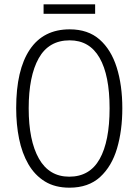

<svg xmlns="http://www.w3.org/2000/svg" viewBox="-20 -860 642 890"><path d="M547 -358Q547 -255 522.5 -172Q498 -89 444 -39.5Q390 10 302 10Q235 10 188 -19Q141 -48 111.5 -99Q82 -150 68.5 -216.5Q55 -283 55 -359Q55 -536 118 -630Q181 -724 303 -724Q388 -724 441.5 -677Q495 -630 521 -547.5Q547 -465 547 -358ZM113 -358Q113 -208 160.5 -124.5Q208 -41 301 -41Q396 -41 442 -123Q488 -205 488 -358Q488 -511 441.5 -592Q395 -673 303 -673Q206 -673 159.5 -590Q113 -507 113 -358ZM421 -840V-796H182V-840Z"/></svg>

Font: Noto Sans Ethiopic Condensed Light
Style: Regular
Weight: 300
Width: 3
Designer: Monotype Design Team
Foundry: Monotype Imaging Inc.
Version: Version 2.102; ttfautohint (v1.8.4.7-5d5b)